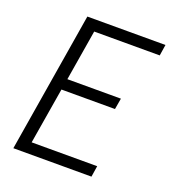

<svg xmlns="http://www.w3.org/2000/svg" viewBox="-133 -841 866 947"><g transform="rotate(20 300.0 -367.5)"><path d="M43 0 164 -735H574L565 -677H221L177 -411H458L448 -353H167L118 -58H462L453 0Z"/></g></svg>

Font: Iosevka Aile Light Oblique
Style: Regular
Weight: 300
Italic angle: -9°
Designer: Belleve Invis
Foundry: Belleve Invis
Version: Version 31.1.0; ttfautohint (v1.8.4)